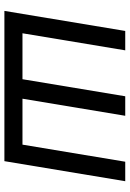

<svg xmlns="http://www.w3.org/2000/svg" viewBox="118 -694 576 851"><g transform="rotate(90 405.5 -268.0)"><path d="M116.7 -535.6H202.6L127 -80.1H330.6L406.2 -535.6H492.7L417 -80.1H620.6L696.3 -535.6H782.7L693.8 0H27.8Z"/></g></svg>

Font: Inter 20pt
Style: Italic
Weight: 400
Italic angle: -9.3988°
Version: Version 4.001;git-66647c0bb